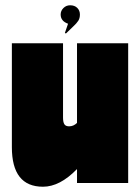

<svg xmlns="http://www.w3.org/2000/svg" viewBox="-20 -694 506 728"><path d="M466 -530V0H272V-53Q207 14 143 14Q25 14 25 -136V-530H219V-248Q219 -231 224 -223Q229 -215 242 -215Q259 -215 272 -228V-530ZM283 -639Q283 -625 277 -615.5Q271 -606 257 -593L230 -567L226 -569L238 -604Q210 -614 210 -639Q210 -653 220.5 -663.5Q231 -674 246 -674Q263 -674 273 -664Q283 -654 283 -639Z"/></svg>

Font: FFF_tuoi-tre Text
Style: Regular
Weight: 700
Designer: bBox Type GmbH
Foundry: bBox Type GmbH
Version: Version 1.001